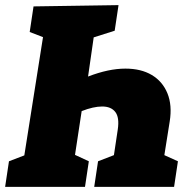

<svg xmlns="http://www.w3.org/2000/svg" viewBox="-34 -730 752 750"><path d="M313 -100 298 0H-14L1 -100L61 -123L134 -585L82 -605L97 -705L429 -710L414 -610L332 -584L310 -431Q390 -462 456 -462Q517 -462 559 -437Q601 -412 620 -365.5Q639 -319 629 -256L608 -124L661 -100L646 0H334L349 -100L411 -124L426 -224Q433 -271 416.5 -292.5Q400 -314 365 -314Q348 -314 328 -309.5Q308 -305 285 -296L259 -125Z"/></svg>

Font: Bitter Black
Style: Italic
Weight: 900
Italic angle: -9°
Designer: Sol Matas, and Bitter project Authors
Foundry: Sol Matas
Version: Version 2.001